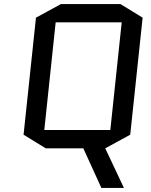

<svg xmlns="http://www.w3.org/2000/svg" viewBox="-20 -725 745 945"><path d="M254 -615 198 -85H523L579 -615ZM390 5H205L96 -62L157 -638L280 -705H573L682 -638L621 -62L498 5L590 200H479Z"/></svg>

Font: Quantico
Style: Italic
Weight: 400
Italic angle: -12°
Designer: Matt Desmond
Foundry: MADtype
Version: Version 2.002